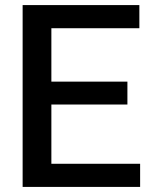

<svg xmlns="http://www.w3.org/2000/svg" viewBox="-20 -735 594 755"><path d="M69 -715H528V-624H182V-414H481V-324H182V-91H531V0H69Z"/></svg>

Font: Freesentation 6 SemiBold
Style: Regular
Weight: 600
Designer: glyphs from Roboto by Christian Robertson / Hangul glyphs from Noto Sans CJK(Source Han Sans) by Jang Soo-young and Kang
Foundry: PT&
Version: Version 2.001